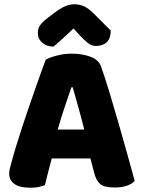

<svg xmlns="http://www.w3.org/2000/svg" viewBox="-20 -867 667 898"><path d="M324 -734Q300 -711 276 -689Q252 -667 230 -649Q199 -649 178 -667Q157 -685 157 -712Q157 -733 167 -748Q177 -763 204 -784L233 -806Q262 -828 284 -837.5Q306 -847 326 -847Q352 -847 373 -837.5Q394 -828 417 -805L498 -724Q498 -688 479.5 -670Q461 -652 429 -652Q409 -652 392 -665Q375 -678 351 -704ZM403 -126H222Q212 -90 204.5 -59Q197 -28 190 -1Q176 4 160.5 7.5Q145 11 123 11Q72 11 47.5 -6.5Q23 -24 23 -55Q23 -69 27 -83Q31 -97 36 -116Q43 -143 55.5 -183.5Q68 -224 83 -270.5Q98 -317 115 -365.5Q132 -414 147 -457.5Q162 -501 174.5 -535.5Q187 -570 194 -588Q211 -598 245.5 -607Q280 -616 315 -616Q365 -616 403.5 -601.5Q442 -587 453 -555Q471 -504 492 -435Q513 -366 534 -292.5Q555 -219 575 -147.5Q595 -76 610 -21Q598 -7 574 1.5Q550 10 517 10Q468 10 449 -6Q430 -22 421 -57ZM314 -459Q300 -418 283 -368Q266 -318 250 -261H374Q360 -318 345.5 -368.5Q331 -419 320 -459Z"/></svg>

Font: Baloo 2 ExtraBold
Style: Regular
Weight: 800
Designer: Sarang Kulkarni and Ek Type
Foundry: Ek Type
Version: Version 1.640;hotconv 1.0.111;makeotfexe 2.5.65597; ttfautoh